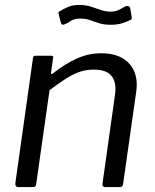

<svg xmlns="http://www.w3.org/2000/svg" viewBox="-20 -755 624 775"><path d="M53 0Q47 0 44 -4.5Q41 -9 42 -16L113 -520Q114 -526 116 -528Q118 -530 123 -530H186Q191 -530 193.5 -528Q196 -526 194 -519L186 -462Q185 -451 194 -459Q242 -497 289.5 -518.5Q337 -540 388 -540Q458 -540 495 -505Q532 -470 532 -413Q532 -407 531.5 -400.5Q531 -394 530 -386L477 -13Q476 -5 473 -2.5Q470 0 462 0H404Q398 0 395 -4.5Q392 -9 394 -16L444 -371Q445 -378 445.5 -384.5Q446 -391 446 -396Q446 -434 425 -454Q404 -474 358 -474Q327 -474 300 -464.5Q273 -455 244.5 -436.5Q216 -418 180 -391L126 -12Q125 -5 122 -2.5Q119 0 110 0H53ZM505 -674Q492 -667 472.5 -661Q453 -655 427 -655Q399 -655 379.5 -661.5Q360 -668 343 -674Q326 -680 304 -680Q280 -680 267 -671Q254 -662 239 -656Q232 -654 229.5 -656.5Q227 -659 225 -666L218 -693Q217 -698 216 -702Q215 -706 220 -709Q238 -720 256 -727.5Q274 -735 299 -735Q325 -735 346 -728.5Q367 -722 386.5 -715Q406 -708 427 -708Q441 -708 451 -711.5Q461 -715 470 -720.5Q479 -726 488 -730Q496 -732 500.5 -729.5Q505 -727 506 -720L511 -689Q512 -685 512 -680.5Q512 -676 505 -674Z"/></svg>

Font: Libre Franklin
Style: Italic
Weight: 400
Italic angle: -8°
Designer: Pablo Impallari, Rodrigo Fuenzalida, Nhung Nguyen
Foundry: Impallari Type
Version: Version 3.000